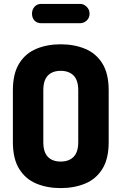

<svg xmlns="http://www.w3.org/2000/svg" viewBox="-20 -958 623 984"><path d="M291 6Q222 6 166.5 -17Q111 -40 78.5 -92Q46 -144 46 -230V-495Q46 -581 78.5 -633Q111 -685 166.5 -708Q222 -731 291 -731Q360 -731 416 -708Q472 -685 504.5 -633Q537 -581 537 -495V-230Q537 -144 504.5 -92Q472 -40 416 -17Q360 6 291 6ZM291 -130Q333 -130 357 -154Q381 -178 381 -230V-495Q381 -547 357 -571Q333 -595 291 -595Q249 -595 225.5 -571Q202 -547 202 -495V-230Q202 -178 225.5 -154Q249 -130 291 -130ZM191 -839Q170 -839 157 -852.5Q144 -866 144 -888Q144 -909 157 -923.5Q170 -938 191 -938H391Q409 -938 424 -923.5Q439 -909 439 -888Q439 -866 424 -852.5Q409 -839 391 -839Z"/></svg>

Font: Dosis ExtraLight ExtraBold
Style: Regular
Weight: 800
Version: Version 3.001; ttfautohint (v1.8.2)